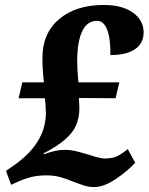

<svg xmlns="http://www.w3.org/2000/svg" viewBox="-20 -744 599 774"><path d="M277 -11Q246 -24 221.5 -30.5Q197 -37 167 -37Q131 -37 102.5 -29.5Q74 -22 40 -6L25 1L4 -55L34 -76Q165 -166 165 -290Q165 -312 161 -348H55L70 -412H157Q151 -464 151 -510Q151 -610 218.5 -667Q286 -724 398 -724Q473 -724 516 -693Q559 -662 559 -614Q559 -569 524 -545.5Q489 -522 425 -522Q426 -589 412 -624.5Q398 -660 371 -660Q294 -660 291 -502Q291 -467 296 -412H461L446 -348L298 -349Q298 -344 299 -333.5Q300 -323 300 -308Q300 -245 264.5 -204Q229 -163 156 -126L157 -122Q204 -140 242 -140Q263 -140 282.5 -135.5Q302 -131 339 -120Q384 -105 401 -105Q431 -105 449.5 -113Q468 -121 495 -143L525 -88Q495 -55 447 -22.5Q399 10 359 10Q339 10 321 4.5Q303 -1 277 -11Z"/></svg>

Font: Noto Serif NarrowExtraBold
Style: Italic
Weight: 800
Width: 4
Italic angle: -12°
Designer: Monotype Design Team
Foundry: Monotype Imaging Inc.
Version: Version 1.001